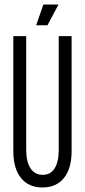

<svg xmlns="http://www.w3.org/2000/svg" viewBox="-20 -820 376 850"><path d="M168 10Q107 10 73 -32Q39 -74 39 -151V-660H96V-157Q96 -104 115 -75Q134 -46 169 -46Q204 -46 222 -75Q240 -104 240 -157V-660H297V-151Q297 -74 263 -32Q229 10 168 10ZM190 -708H140L172 -800H239Z"/></svg>

Font: Bricolage Grotesque 96pt Condensed ExtraLight
Style: Regular
Weight: 200
Width: 3
Designer: Mathieu Triay
Foundry: Atelier Triay
Version: Version 1.001; ttfautohint (v1.8.4.7-5d5b);gftools[0.9.33.de